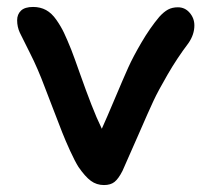

<svg xmlns="http://www.w3.org/2000/svg" viewBox="-20 -508 613 558"><path d="M282.2 29.8Q260.7 29.8 244.1 17.6Q227.5 5.4 208 -22.9Q197.8 -39.1 183.8 -69.6Q169.9 -100.1 160.9 -123Q151.9 -146 134 -192.6Q116.2 -239.3 110.8 -252.9Q89.4 -310.1 67.6 -352.8Q45.9 -395.5 37.8 -412.6Q29.8 -429.7 29.8 -449.2Q29.8 -466.3 41 -477.1Q52.2 -487.8 76.2 -487.8Q97.2 -487.8 113.8 -478.8Q130.4 -469.7 143.8 -450.4Q157.2 -431.2 166 -412.6Q174.8 -394 187 -363.8Q196.3 -339.8 213.1 -292Q230 -244.1 245.4 -204.6Q260.7 -165 275.9 -133.8Q290 -165 314.2 -222.4Q338.4 -279.8 352.5 -311.3Q366.7 -342.8 391.1 -384.5Q415.5 -426.3 442.9 -459Q456.1 -473.6 468.3 -480.2Q480.5 -486.8 497.1 -486.8Q517.6 -486.8 531.2 -470.9Q544.9 -455.1 544.9 -434.1Q544.9 -407.7 527.8 -382.8Q494.6 -338.9 467.3 -291.7Q439.9 -244.6 426 -214.8Q412.1 -185.1 382.3 -116.5Q352.5 -47.9 335.9 -11.2Q324.2 11.7 312.7 20.8Q301.3 29.8 282.2 29.8Z"/></svg>

Font: Shantell Sans Bouncy
Style: Regular
Weight: 500
Designer: Stephen Nixon, Anya Danilova, Shantell Martin
Foundry: Arrow Type
Version: Version 1.006;[9816181b4]